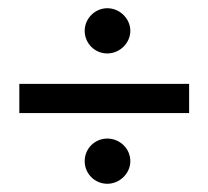

<svg xmlns="http://www.w3.org/2000/svg" viewBox="-20 -562 506 467"><path d="M241 -432C271 -432 297 -457 297 -487C297 -517 271 -542 241 -542C211 -542 186 -517 186 -487C186 -457 210 -432 241 -432ZM27 -287H440V-358H27ZM186 -170C186 -140 210 -115 241 -115C271 -115 297 -140 297 -170C297 -201 271 -225 241 -225C211 -225 186 -201 186 -170Z"/></svg>

Font: Vanilla Cream Book
Style: Regular
Weight: 400
Designer: Jeremy Tribby, Jinavaṁso
Foundry: Tribby Type
Version: Version 1.422;Glyphs 3.1.2 (3151)